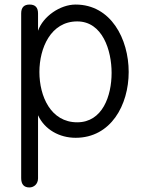

<svg xmlns="http://www.w3.org/2000/svg" viewBox="-20 -593 625 843"><path d="M319 -56C203 -56 153 -170 153 -277C153 -382 203 -499 319 -499C430 -499 470 -372 470 -273C470 -172 430 -56 319 -56ZM73 189C73 216 85 230 109 230C129 230 147 215 147 190V-87C176 -24 241 12 312 12C467 12 545 -132 545 -277C545 -422 467 -573 312 -573C244 -573 169 -521 147 -458V-534C147 -560 135 -573 110 -573C85 -573 73 -560 73 -534Z"/></svg>

Font: Numismatica Pro
Style: Regular
Weight: 400
Designer: Chris Hopkins
Foundry: Edward C. D. Hopkins
Version: Version 2.19D